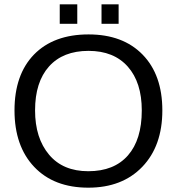

<svg xmlns="http://www.w3.org/2000/svg" viewBox="-20 -857 818 887"><path d="M388 10Q229 10 138 -86Q47 -182 47 -347Q47 -512 137 -605Q228 -698 389 -698Q548 -698 639 -604.5Q730 -511 730 -347Q730 -183 637.5 -86.5Q545 10 388 10ZM635 -347Q635 -476 570.5 -549Q506 -622 389 -622Q271 -622 206.5 -550Q142 -478 142 -347Q142 -219 207 -142Q271 -66 388 -66Q507 -66 571 -139Q635 -212 635 -347ZM528 -747H449V-837H528ZM337 -747H256V-837H337Z"/></svg>

Font: Libra Sans
Style: Regular
Weight: 400
Foundry: Context Ltd
Version: Version 1.002